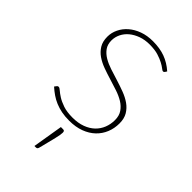

<svg xmlns="http://www.w3.org/2000/svg" viewBox="-213 -576 846 846"><g transform="rotate(45 210.5 -153.0)"><path d="M350 -442.5Q347.5 -438 342.5 -438Q338 -438 329.8 -444.8Q321.5 -451.5 307 -459.2Q292.5 -467 270.8 -473.8Q249 -480.5 217 -480.5Q187.5 -480.5 163.2 -471.8Q139 -463 121.5 -448.5Q104 -434 94.5 -414.5Q85 -395 85 -374Q85 -349 97.2 -332Q109.5 -315 129.5 -303.2Q149.5 -291.5 175 -283.2Q200.5 -275 227 -266.8Q253.5 -258.5 279 -249Q304.5 -239.5 324.5 -225.5Q344.5 -211.5 356.8 -191Q369 -170.5 369 -140.5Q369 -109.5 358 -82.5Q347 -55.5 325.8 -35.2Q304.5 -15 273.8 -3.5Q243 8 203.5 8Q177 8 155.5 3.8Q134 -0.5 115.5 -8.2Q97 -16 81 -27Q65 -38 50 -51.5L56.5 -60Q58.5 -62.5 60.2 -63.8Q62 -65 66 -65Q71 -65 80.2 -56.8Q89.5 -48.5 105.2 -38.5Q121 -28.5 145 -20.2Q169 -12 204 -12Q238.5 -12 264.8 -21.8Q291 -31.5 308.8 -48.5Q326.5 -65.5 335.5 -88.2Q344.5 -111 344.5 -136.5Q344.5 -163.5 332.2 -181.5Q320 -199.5 300 -211.8Q280 -224 254.5 -232.5Q229 -241 202.5 -249Q176 -257 150.5 -266.2Q125 -275.5 105 -289.2Q85 -303 72.8 -323Q60.5 -343 60.5 -373Q60.5 -398 71.8 -421.2Q83 -444.5 103.5 -462.2Q124 -480 152.8 -490.5Q181.5 -501 217 -501Q260 -501 293 -489Q326 -477 355.5 -451ZM211.5 53.5Q217 53.5 219 56.5Q221 59.5 221 65.5Q221 71 219.5 80.5Q218 90 214.5 104.2Q211 118.5 206 138.8Q201 159 194 186Q192.5 190.5 190.2 192.8Q188 195 182.5 195H174L197.5 53.5Z"/></g></svg>

Font: Lato 2
Style: Regular
Weight: 200
Designer: Lukasz Dziedzic with Adam Twardoch and Botio Nikoltchev
Foundry: tyPoland Lukasz Dziedzic
Version: Version 2.015; 2015-08-06; http://www.latofonts.com/